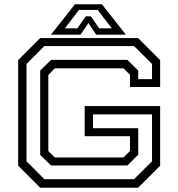

<svg xmlns="http://www.w3.org/2000/svg" viewBox="-20 -878 834 898"><path d="M168 0 65 -103V-597L168 -700H626L729 -597V-471H588V-528L557.5 -558.5H236L206 -527V-171.5L236 -141.5H557.5L588 -172V-241H376V-382H729V-103L626 0ZM187.5 -40H607L691 -123.5V-343H415V-278.5H626.5V-154.5L576 -104H219L168 -153.5V-548L219 -598H576L626.5 -548V-508H691V-579L607 -662.5H187.5L104 -579V-123.5ZM330.5 -858H456.5L568.5 -716H430L393.5 -770L357 -716H218.5ZM349.5 -831.5 283.5 -745.5H342L381 -801.5H405L444 -745.5H503L436.5 -831.5Z"/></svg>

Font: Tourney Expanded
Style: Regular
Weight: 400
Width: 7
Designer: Tyler Finck
Foundry: Etcetera Type Co
Version: Version 1.010; ttfautohint (v1.8.3)